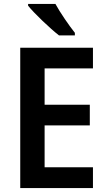

<svg xmlns="http://www.w3.org/2000/svg" viewBox="-20 -957 547 977"><path d="M262 -937H123V-928C153 -890 235 -812 280 -777H361V-790C332 -826 286 -893 262 -937ZM453 0V-106H207V-319H437V-424H207V-609H453V-714H83V0Z"/></svg>

Font: Noto Sans Armenian SemiCondensed SemiBold
Style: Regular
Weight: 600
Width: 4
Designer: Monotype Design Team
Foundry: Monotype Imaging Inc.
Version: Version 2.008